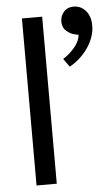

<svg xmlns="http://www.w3.org/2000/svg" viewBox="-53 -777 470 813"><g transform="rotate(-5 181.5 -370.5)"><path d="M69 0V-710H155V0ZM284 -624Q269 -627 251.5 -641.5Q234 -656 234 -682Q234 -706 249.5 -723.5Q265 -741 293 -741Q305 -741 317 -736Q329 -731 339.5 -720.5Q350 -710 356.5 -693.5Q363 -677 363 -653Q363 -630 355 -606.5Q347 -583 332 -561Q317 -539 297 -520.5Q277 -502 253 -489L228 -524Q256 -541 278 -567.5Q300 -594 302 -620Z"/></g></svg>

Font: Mukta
Style: Regular
Weight: 400
Designer: Girish Dalvi and Yashodeep Gholap
Foundry: Ek Type
Version: Version 2.538;PS 1.001;hotconv 16.6.51;makeotf.lib2.5.65220;